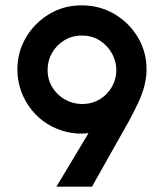

<svg xmlns="http://www.w3.org/2000/svg" viewBox="-20 -698 618 718"><path d="M191 0 311 -200Q268 -195 228 -205Q188 -215 155 -236Q122 -257 97.5 -288Q73 -319 59 -357Q45 -395 45 -438Q45 -503 77 -557.5Q109 -612 163.5 -645Q218 -678 285 -678Q353 -678 408 -645.5Q463 -613 495.5 -558.5Q528 -504 528 -439Q528 -408 520 -377Q512 -346 497 -314Q482 -282 462 -245L324 0ZM287 -309Q323 -309 352 -326Q381 -343 398 -372.5Q415 -402 415 -436Q415 -468 399 -497.5Q383 -527 354 -546Q325 -565 286 -565Q249 -565 220 -547Q191 -529 174.5 -500Q158 -471 158 -437Q158 -400 176 -371Q194 -342 223.5 -325.5Q253 -309 287 -309Z"/></svg>

Font: Atkinson Hyperlegible Next SemiBold
Style: Regular
Weight: 600
Designer: Elliott Scott, Megan Eiswerth, Linus Boman, Theodore Petrosky, Letters from Sweden
Foundry: Applied Design Works, Letters from Sweden
Version: Version 2.001